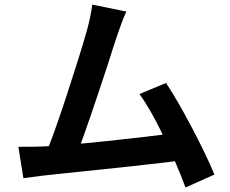

<svg xmlns="http://www.w3.org/2000/svg" viewBox="-20 -787 1017 850"><path d="M527.3 -708.3Q514.4 -675.5 498.3 -628.4Q481.4 -578.6 457.8 -503.2Q420.9 -390.1 379.8 -270.1Q338.6 -150.1 318.8 -101.3L178.7 -96.7Q215.1 -180.9 275.9 -366.7Q336.7 -552.5 365.7 -655.5Q381.3 -712.6 388.7 -766.6L539.3 -735.8ZM929.2 -14.2 801.3 43Q761.7 -63.2 703.5 -184.6Q645.3 -305.9 597.2 -370.6L715.1 -419.7Q766.1 -342.8 830.4 -220.3Q894.8 -97.9 929.2 -14.2ZM760.5 -199 789.1 -77.4Q708.7 -66.9 553.7 -50Q398.7 -33.2 266.1 -19.8L174.3 -10Q130.9 -4.4 83.5 1.7L61.3 -137.2Q131.8 -137 167.2 -138.4Q262 -142.3 452.4 -162.4Q642.8 -182.4 760.5 -199Z"/></svg>

Font: Min Sans VF VF
Style: Regular
Weight: 400
Designer: Jinseong-Kim, NotoSansCJK, Nunito
Foundry: Jinseong-Kim
Version: Version 1.420;Glyphs 3.1.2 (3151)